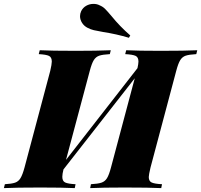

<svg xmlns="http://www.w3.org/2000/svg" viewBox="-67 -966 1033 986"><path d="M946 -708 941 -688Q904 -686 886.5 -680Q869 -674 858.5 -657Q848 -640 838 -602L706 -106Q697 -68 697 -57Q697 -36 711.5 -29Q726 -22 765 -20L761 0Q701 -3 573 -3Q458 -3 396 0L400 -20Q436 -22 454 -28Q472 -34 482.5 -51Q493 -68 503 -106L625 -564L259 -96Q253 -72 253 -58Q253 -36 267.5 -29Q282 -22 321 -20L317 0Q256 -3 140 -3Q14 -3 -47 0L-42 -20Q-7 -22 10.5 -28Q28 -34 38.5 -51.5Q49 -69 59 -106L191 -602Q199 -636 199 -650Q199 -672 184.5 -679Q170 -686 132 -688L137 -708Q195 -705 324 -705Q431 -705 502 -708L497 -688Q460 -686 442.5 -680Q425 -674 414.5 -657Q404 -640 394 -602L272 -145L639 -616Q644 -639 644 -650Q644 -672 629.5 -679Q615 -686 576 -688L581 -708Q641 -705 757 -705Q884 -705 946 -708ZM461 -802Q432 -807 415 -811Q398 -815 383 -823Q365 -832 354.5 -848.5Q344 -865 344 -883Q344 -896 350 -909Q359 -927 376 -936.5Q393 -946 413 -946Q431 -946 444 -939Q461 -932 472.5 -920.5Q484 -909 506 -883Q548 -831 602 -784L595 -772Q532 -791 461 -802Z"/></svg>

Font: Playfair Display SC Black
Style: Italic
Weight: 900
Italic angle: -14°
Designer: Claus Eggers Sørensen
Foundry: Claus Eggers Sørensen
Version: Version 1.200; ttfautohint (v1.6)